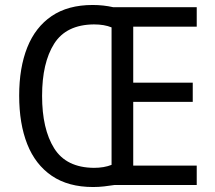

<svg xmlns="http://www.w3.org/2000/svg" viewBox="-20 -743 865 771"><path d="M352 -723Q395 -723 435 -714H770V-636H515V-411H754V-334H515V-78H770V0H439Q419 3 398 5.5Q377 8 354 8Q254 8 188 -37Q122 -82 89.5 -164Q57 -246 57 -359Q57 -471 89.5 -552.5Q122 -634 187.5 -678.5Q253 -723 352 -723ZM357 -645Q246 -644 197.5 -567.5Q149 -491 149 -358Q149 -225 197.5 -147.5Q246 -70 357 -69Q398 -69 428 -81V-633Q399 -645 357 -645Z"/></svg>

Font: Noto Sans Myanmar SemiCondensed
Style: Regular
Weight: 400
Width: 4
Designer: Monotype Design Team
Foundry: Monotype Imaging Inc.
Version: Version 2.107; ttfautohint (v1.8.4.7-5d5b)